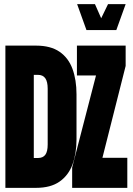

<svg xmlns="http://www.w3.org/2000/svg" viewBox="-20 -906 640 926"><path d="M6 0V-686H154Q224 -686 267 -656.5Q310 -627 329.5 -574Q349 -521 349 -451V-234Q349 -165 329.5 -112.5Q310 -60 267 -30Q224 0 154 0ZM143 -144H163Q187 -144 198.5 -159.5Q210 -175 210 -209V-478Q210 -512 198.5 -528.5Q187 -545 163 -545H143ZM328 0V-98L443 -542H351V-686H586V-588L474 -145H594V0ZM397 -761 352 -886H438L468 -818L501 -886H586L541 -761Z"/></svg>

Font: Chivo Mono Medium ExtraBold
Style: Regular
Weight: 800
Monospace: yes
Version: Version 1.008